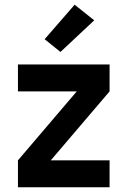

<svg xmlns="http://www.w3.org/2000/svg" viewBox="-20 -793 540 813"><path d="M56 0V-114L305 -406H56V-520H444V-406L195 -114H444V0ZM236 -573 169 -627 296 -773 379 -707Z"/></svg>

Font: Iosevka Heavy
Style: Regular
Weight: 900
Monospace: yes
Designer: Belleve Invis
Foundry: Belleve Invis
Version: Version 32.5.0; ttfautohint (v1.8.4)